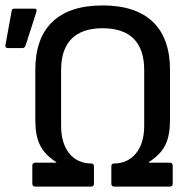

<svg xmlns="http://www.w3.org/2000/svg" viewBox="-20 -687 714 707"><path d="M110 0H316C322 0 326 -4 326 -10V-75C326 -81 322 -85 316 -85C248 -85 205 -138 205 -223V-429C205 -532 258 -583 358 -583C458 -583 511 -532 511 -429V-223C511 -138 467 -85 400 -85C393 -85 390 -81 390 -75V-10C390 -4 394 0 400 0H606C612 0 616 -4 616 -10V-77C616 -84 612 -88 606 -88H528V-90C587 -128 606 -170 606 -247V-430C606 -581 524 -667 358 -667C191 -667 110 -581 110 -430V-247C110 -170 129 -128 187 -90V-88H110C103 -88 99 -84 99 -77V-10C99 -4 103 0 110 0ZM8 -510H63C68 -510 72 -513 74 -519L114 -643C116 -651 115 -655 107 -655H33C27 -655 24 -653 23 -647L0 -521C-1 -515 1 -510 8 -510Z"/></svg>

Font: Sofia Sans Cond SemiBold
Style: Regular
Weight: 600
Width: 3
Designer: Botio Nikoltchev, Ani Petrova
Foundry: lettersoup
Version: Version 4.100